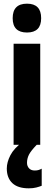

<svg xmlns="http://www.w3.org/2000/svg" viewBox="-20 -788 294 1045"><path d="M127 -768Q204 -768 204 -689Q204 -611 127 -611Q49 -611 49 -689Q49 -768 127 -768ZM199 -550V0H54V-550ZM127 98Q127 116 138 128Q149 140 169 140Q182 140 191 137Q200 134 207 130V223Q195 228 177.5 232.5Q160 237 137 237Q77 237 47 208.5Q17 180 17 129Q17 95 36.5 57Q56 19 104 -16L180 0Q148 33 137.5 54Q127 75 127 98Z"/></svg>

Font: Noto Sans Hebrew ExtraCondensed ExtraBold
Style: Regular
Weight: 800
Width: 2
Designer: Monotype Design Team
Foundry: Monotype Imaging Inc.
Version: Version 2.004; ttfautohint (v1.8.4.7-5d5b)